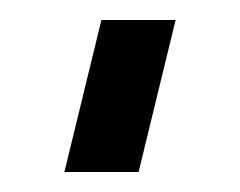

<svg xmlns="http://www.w3.org/2000/svg" viewBox="-20 -149 240 192"><path d="M44.4 23 81.4 -129H155.6L118.6 23Z"/></svg>

Font: Stick No Bills ExtraLight
Style: Regular
Weight: 200
Designer: Kosala Senevirathne, Siva Puranthara, Lasantha Premarathna, Tharique Azeez
Foundry: mooniak
Version: Version 2.000